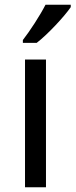

<svg xmlns="http://www.w3.org/2000/svg" viewBox="-20 -786 317 806"><path d="M277 -756V-766H171C148 -721 105 -655 76 -618V-606H134C181 -642 252 -719 277 -756ZM173 0V-536H85V0Z"/></svg>

Font: Noto Sans Psalter Pahlavi
Style: Regular
Weight: 400
Designer: Monotype Design Team
Foundry: Monotype Imaging Inc.
Version: Version 2.002